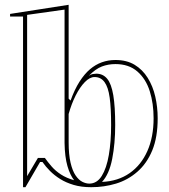

<svg xmlns="http://www.w3.org/2000/svg" viewBox="-20 -765 706 800"><path d="M76 15V-696H22V-707L266 -745V-354L274 -346Q291 -393 311.5 -425Q332 -457 355 -476.5Q378 -496 404.5 -505.5Q431 -515 461 -515Q508 -515 541 -495Q574 -475 595.5 -440.5Q617 -406 627 -362.5Q637 -319 637 -272Q637 -193 614.5 -138.5Q592 -84 552.5 -49.5Q513 -15 463.5 0Q414 15 360 15Q319 15 287 5.5Q255 -4 231 -19Q207 -34 188.5 -52.5Q170 -71 157 -90H147L86 15ZM289 -14Q272 -35 261 -73Q250 -111 249 -169V-725L93 -703V-31L138 -107H167Q179 -90 195 -71.5Q211 -53 234 -38Q257 -23 289 -14ZM352 0Q384 0 404 -32Q424 -64 433.5 -119.5Q443 -175 443 -244Q443 -314 437 -358Q431 -402 415.5 -423Q400 -444 374 -444Q354 -444 333.5 -423Q313 -402 295.5 -367.5Q278 -333 266 -290V-172Q266 -121 274 -87Q282 -53 295 -34Q308 -15 323 -7.5Q338 0 352 0ZM405 -7Q472 -10 520 -43.5Q568 -77 594 -135.5Q620 -194 620 -272Q620 -334 604 -385Q588 -436 552.5 -467Q517 -498 461 -498Q431 -498 404.5 -488Q378 -478 350 -449Q358 -455 366.5 -456.5Q375 -458 381 -458Q409 -458 426.5 -437Q444 -416 452 -368.5Q460 -321 460 -244Q460 -167 447.5 -103Q435 -39 405 -7Z"/></svg>

Font: Kalnia Glaze Thin SemiBold
Style: Regular
Weight: 600
Version: Version 1.110